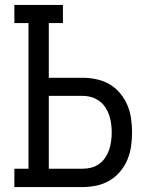

<svg xmlns="http://www.w3.org/2000/svg" viewBox="-20 -755 640 775"><path d="M38 0V-74H95V-662H38V-735H234V-662H177V-441H314Q342 -441 370 -435Q398 -429 422 -415Q446 -401 464.5 -379Q483 -357 494 -331Q505 -305 509 -277Q513 -249 513 -221Q513 -192 509 -164Q505 -136 494 -110Q483 -84 464.5 -62Q446 -40 422 -26Q398 -12 370 -6Q342 0 314 0ZM314 -74Q332 -74 349 -78.5Q366 -83 380.5 -93.5Q395 -104 405 -119Q415 -134 420.5 -150.5Q426 -167 428.5 -185Q431 -203 431 -221Q431 -238 428.5 -256Q426 -274 420.5 -290.5Q415 -307 405 -322Q395 -337 380.5 -347.5Q366 -358 349 -363Q332 -368 314 -368H177V-74Z"/></svg>

Font: Iosevka Slab Extended
Style: Regular
Weight: 400
Width: 7
Monospace: yes
Designer: Belleve Invis
Foundry: Belleve Invis
Version: Version 11.1.1; ttfautohint (v1.8.3)